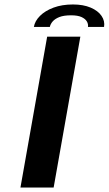

<svg xmlns="http://www.w3.org/2000/svg" viewBox="-20 -839 486 859"><path d="M71.5 0H220L339.5 -675H191ZM306.5 -819Q257.5 -819 219.8 -805Q182 -791 159 -768Q136 -745 131.5 -718.5H203Q205.5 -731.5 215.8 -743.2Q226 -755 245.8 -762.8Q265.5 -770.5 298 -770.5Q327.5 -770.5 344.5 -762.8Q361.5 -755 368.5 -743.2Q375.5 -731.5 373.5 -718.5H445.5Q450 -745 434.2 -768Q418.5 -791 385.5 -805Q352.5 -819 306.5 -819Z"/></svg>

Font: Anybody ExtraExpanded Medium
Style: Italic
Weight: 500
Width: 8
Italic angle: -10°
Version: Version 1.113;gftools[0.9.25]